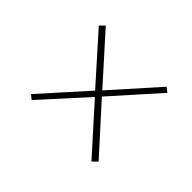

<svg xmlns="http://www.w3.org/2000/svg" viewBox="-69 -620 663 663"><g transform="rotate(-45 263.0 -288.0)"><path d="M458 -139 445 -122 276 -273 109 -122 92 -140 258 -289 96 -436 109 -452 274 -304 442 -454 459 -437 292 -287Z"/></g></svg>

Font: Taylor Sans Thin
Style: Regular
Weight: 100
Italic angle: -8°
Designer: Natanael Gama
Version: Version 1.001 September 8, 2015